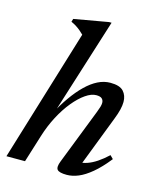

<svg xmlns="http://www.w3.org/2000/svg" viewBox="-110 -790 716 878"><g transform="rotate(15 248.0 -351.5)"><path d="M130 -128.5 90 0H2L193 -626.5Q184 -635.5 175 -643Q166 -650.5 155.2 -657.5Q144.5 -664.5 130 -671L134.5 -685.5L296.5 -714H308.5L158 -236.5L151.5 -239.5Q177 -287.5 204 -325.8Q231 -364 259 -391.2Q287 -418.5 316 -433Q345 -447.5 375 -447.5Q419.5 -447.5 437.2 -428Q455 -408.5 455 -378Q455 -361.5 450 -340.8Q445 -320 434.5 -293.5L335.5 -36.5L329 -59.5Q347.5 -59.5 368.5 -66.8Q389.5 -74 412.8 -89.5Q436 -105 460.5 -128L475.5 -113Q439 -67 406.2 -39.8Q373.5 -12.5 345 -0.8Q316.5 11 290 11Q254.5 11 245 -0.2Q235.5 -11.5 247.5 -41.5L349.5 -303Q355.5 -318.5 358.8 -329.5Q362 -340.5 362 -348.5Q362 -361 354.2 -368.5Q346.5 -376 327 -376Q304 -376 276.5 -357Q249 -338 221.2 -304.2Q193.5 -270.5 169.8 -225.5Q146 -180.5 130 -128.5Z"/></g></svg>

Font: Newsreader 24pt Medium
Style: Italic
Weight: 500
Italic angle: -17°
Designer: Hugues Gentile
Foundry: Production Type
Version: Version 1.003